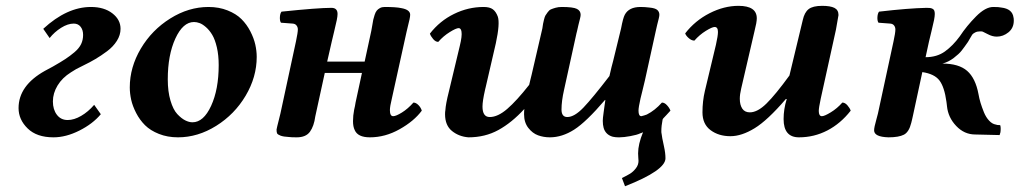

<svg xmlns="http://www.w3.org/2000/svg" viewBox="-20 -463 3510 661"><path d="M150.9 -332 128.9 -363.8Q210.4 -439 293 -439Q338.4 -439 366.7 -417.2Q395 -395.5 395 -363.8Q395 -342.3 382.3 -322.3Q369.6 -302.2 348.6 -286.6Q327.6 -271 308.6 -259.8Q289.6 -248.5 268.3 -238.3Q247.1 -228 242.2 -225.1L224.1 -213.9Q194.3 -195.3 178.2 -168.7Q162.1 -142.1 162.1 -113.8Q162.1 -85.9 175.8 -67.9Q189.5 -49.8 212.9 -49.8Q234.9 -49.8 259.3 -64Q283.7 -78.1 304.2 -102.1L327.1 -69.8Q299.3 -36.6 253.2 -13.4Q207 9.8 164.1 9.8Q106.4 9.8 75.2 -20.8Q43.9 -51.3 43.9 -90.8Q43.9 -168.5 134.8 -219.2L162.1 -233.9Q189.5 -249.5 205.1 -259.8Q220.7 -270 236.6 -283.4Q252.4 -296.9 259.3 -311.3Q266.1 -325.7 266.1 -342.8Q266.1 -359.9 257.6 -370.8Q249 -381.8 233.9 -381.8Q213.4 -381.8 190.2 -367.2Q167 -352.5 150.9 -332Z M647.9 -387.2Q609.9 -387.2 583.7 -330.3Q557.6 -273.4 557.6 -189.9Q557.6 -147.9 566.9 -116.7Q576.2 -85.4 590.3 -70.3Q604.5 -55.2 617.7 -48.6Q630.9 -42 642.6 -42Q680.7 -42 706.8 -98.6Q732.9 -155.3 732.9 -238.8Q732.9 -272.9 726.6 -300Q720.2 -327.1 710.7 -343Q701.2 -358.9 689.2 -369.4Q677.2 -379.9 667.2 -383.5Q657.2 -387.2 647.9 -387.2ZM592.8 9.8Q556.6 9.8 527.1 -2Q497.6 -13.7 479.2 -32Q460.9 -50.3 448.7 -74Q436.5 -97.7 431.6 -119.6Q426.8 -141.6 426.8 -162.1Q426.8 -231.4 464.8 -295.7Q502.9 -359.9 566.2 -399.4Q629.4 -439 697.8 -439Q733.9 -439 763.4 -427.2Q793 -415.5 811.3 -397.2Q829.6 -378.9 841.8 -355.2Q854 -331.5 858.9 -309.6Q863.8 -287.6 863.8 -267.1Q863.8 -197.8 825.7 -133.5Q787.6 -69.3 724.4 -29.8Q661.1 9.8 592.8 9.8Z M945.3 -71.8 999 -320.8Q1005.4 -351.1 1005.4 -361.8Q1005.4 -369.6 1000.7 -375.5Q996.1 -381.3 987.3 -381.8L947.3 -384.8Q942.9 -391.1 943.6 -404.1Q944.3 -417 949.2 -422.9Q1074.7 -436 1121.1 -436Q1142.1 -436 1142.1 -415Q1142.1 -407.2 1139.4 -393.8Q1136.7 -380.4 1130.6 -355.5Q1124.5 -330.6 1122.1 -319.8L1106.4 -251H1235.4L1258.3 -356.9Q1259.8 -363.3 1261.7 -376Q1263.7 -388.7 1265.1 -395.5Q1266.6 -402.3 1269.8 -411.9Q1272.9 -421.4 1277.1 -426.5Q1281.2 -431.6 1288.1 -435.3Q1294.9 -439 1304.2 -439Q1343.8 -439 1361.3 -435.1Q1392.1 -429.7 1392.1 -412.1Q1392.1 -406.7 1389.9 -396.2Q1387.7 -385.7 1384 -371.6Q1380.4 -357.4 1379.4 -352.1L1329.1 -124Q1322.3 -96.2 1322.3 -84Q1322.3 -63 1333.5 -63Q1343.3 -63 1363.8 -75.7Q1384.3 -88.4 1403.3 -109.9Q1412.1 -109.9 1420.7 -101.1Q1429.2 -92.3 1432.1 -82Q1405.3 -45.9 1355.7 -18.1Q1306.2 9.8 1253.4 9.8Q1211.9 9.8 1201.2 -15.1Q1195.3 -26.9 1195.3 -45.9Q1195.3 -64.9 1199.2 -85Q1202.6 -99.1 1204.1 -109.9L1226.1 -211.9H1098.1L1065.4 -62Q1061 -28.8 1047.1 -9.5Q1033.2 9.8 1001.5 9.8Q982.9 9.8 976.1 8.8Q955.6 7.8 945.6 3.9Q935.5 0 933.8 -4.2Q932.1 -8.3 932.1 -17.1Q932.1 -19 934.6 -28.8Q937 -38.6 940.4 -52Q943.8 -65.4 945.3 -71.8Z M1645 -439Q1666 -439 1676.8 -430.9Q1687.5 -422.9 1693.8 -405.8Q1701.7 -382.3 1687 -314L1651.9 -162.1Q1651.4 -161.1 1650.9 -158.2Q1650.4 -155.3 1649.9 -153.8Q1641.1 -115.2 1641.1 -96.2Q1641.1 -60.1 1666 -60.1Q1693.8 -60.1 1726.3 -88.1Q1758.8 -116.2 1801.8 -170.9Q1803.2 -176.8 1805.9 -188.2Q1808.6 -199.7 1810.1 -205.1L1847.2 -365.2Q1849.1 -377.9 1849.6 -381.1Q1850.1 -384.3 1852.8 -395.3Q1855.5 -406.2 1857.9 -409.9Q1860.4 -413.6 1865.5 -420.9Q1870.6 -428.2 1877 -430.9Q1883.3 -433.6 1892.8 -436.3Q1902.3 -439 1914.1 -439Q1953.1 -439 1966.1 -432.4Q1979 -425.8 1979 -412.1Q1979 -407.7 1976.8 -398.7Q1974.6 -389.6 1971.4 -377.2Q1968.3 -364.7 1966.8 -356.9Q1966.3 -355.5 1965.8 -352.8Q1965.3 -350.1 1964.8 -349.1L1921.9 -153.8Q1913.1 -115.2 1913.1 -85.9Q1913.1 -60.1 1933.1 -60.1Q1957.5 -60.1 1988.8 -92.8Q2020 -125.5 2078.1 -201.2Q2086.4 -237.8 2090.8 -252.9L2118.2 -365.2Q2125 -401.4 2130.9 -412.1Q2145 -439 2185.1 -439Q2200.2 -439 2215.8 -437Q2235.8 -435.1 2242.9 -428.7Q2250 -422.4 2250 -412.1Q2250 -407.7 2247.8 -398.7Q2245.6 -389.6 2242.4 -377.2Q2239.3 -364.7 2237.8 -356.9L2200.2 -186Q2196.8 -171.4 2191.2 -148.7Q2185.5 -126 2185.1 -124Q2178.2 -93.3 2178.2 -82Q2178.2 -63 2188 -63Q2198.2 -65.4 2207 -68.8Q2234.9 -83 2258.8 -109.9Q2268.1 -109.9 2276.6 -100.3Q2285.2 -90.8 2288.1 -82Q2283.7 -76.7 2274.7 -67.4Q2265.6 -58.1 2263.2 -55.2Q2263.2 -54.7 2262.2 -53.5Q2261.2 -52.2 2261.2 -51.8Q2256.8 -29.8 2256.8 -11.2Q2256.8 -4.9 2257.8 -2Q2258.3 6.8 2266.1 42Q2271 64 2271 82Q2271 123.5 2131.8 178.2L2121.1 149.9Q2139.2 141.1 2149.4 134.8Q2159.7 128.4 2168.9 116.7Q2178.2 105 2178.2 90.8Q2178.2 88.9 2177.5 80.3Q2176.8 71.8 2176.8 64.9Q2176.8 33.2 2193.8 -7.8Q2192.9 -7.3 2189.7 -5.9Q2186.5 -4.4 2184.1 -3.9Q2172.9 1.5 2150.1 5.6Q2127.4 9.8 2112.8 9.8H2107.9Q2099.6 9.8 2089.8 7.8Q2068.4 2 2060.1 -17.1Q2059.6 -18.1 2059.1 -20Q2058.6 -22 2058.1 -22.9Q2055.2 -33.2 2055.2 -46.9Q2055.2 -55.7 2057.9 -74.5Q2060.5 -93.3 2061 -97.2L2064 -118.2L2063 -119.1Q1998 -43 1956.5 -16.6Q1915 9.8 1873 9.8Q1851.6 9.8 1832.5 2.9Q1813.5 -3.9 1798.8 -22.7Q1784.2 -41.5 1784.2 -69.8Q1784.2 -82 1785.2 -87.9Q1741.7 -40.5 1695.8 -15.4Q1649.9 9.8 1592.8 9.8Q1560.1 7.3 1536.1 -12Q1512.2 -31.2 1512.2 -69.8Q1512.2 -78.1 1513.2 -83Q1514.6 -105.5 1524.9 -146L1563 -305.2Q1571.3 -338.9 1568.8 -354Q1566.9 -366.2 1559.1 -366.2Q1550.3 -366.2 1528.3 -352.5Q1506.3 -338.9 1488.8 -318.8Q1479.5 -318.8 1471.2 -328.6Q1462.9 -338.4 1460 -347.2Q1494.1 -391.1 1543 -415Q1591.8 -439 1645 -439Z M2688.5 -122.1H2685.5Q2622.6 -48.8 2577.9 -21.5Q2533.2 5.9 2494.6 5.9Q2454.1 5.9 2426.3 -14.9Q2398.4 -35.6 2398.4 -76.2Q2398.4 -114.7 2406.7 -149.9L2444.8 -309.1Q2451.7 -339.8 2451.7 -353Q2451.7 -370.1 2440.4 -370.1Q2431.6 -370.1 2409.9 -356.7Q2388.2 -343.3 2370.6 -323.2Q2360.8 -323.2 2351.1 -331.8Q2341.3 -340.3 2338.9 -348.1Q2373 -392.1 2422.9 -417.5Q2472.7 -442.9 2522.5 -442.9Q2585.4 -442.9 2585.4 -399.9Q2585.4 -386.2 2577.6 -356L2531.7 -158.2Q2526.9 -137.7 2526.9 -123Q2526.9 -102.1 2535.4 -89.1Q2543.9 -76.2 2561.5 -76.2Q2587.9 -76.2 2618.9 -106.7Q2649.9 -137.2 2697.8 -203.1L2743.7 -394Q2749.5 -420.4 2763.9 -431.6Q2778.3 -442.9 2810.5 -442.9Q2838.9 -442.9 2852.8 -435.8Q2866.7 -428.7 2866.7 -411.1Q2866.7 -409.2 2857.9 -360.8L2805.7 -124Q2798.8 -91.8 2798.8 -81.1Q2798.8 -63 2809.6 -63Q2818.4 -63 2840.3 -76.4Q2862.3 -89.8 2879.9 -109.9Q2889.2 -109.9 2897.5 -100.3Q2905.8 -90.8 2908.7 -82Q2874 -37.6 2828.4 -13.9Q2782.7 9.8 2730.5 9.8Q2677.7 9.8 2677.7 -53.2Q2677.7 -87.4 2688.5 -122.1Z M3411.6 -336.9Q3396.5 -336.9 3380.9 -345.2Q3365.2 -353.5 3363.3 -354Q3361.3 -355 3354.5 -355Q3344.2 -355 3337.2 -351.3Q3330.1 -347.7 3327.1 -343.8Q3324.2 -339.8 3319.6 -331.1Q3314.9 -322.3 3312.5 -318.8Q3299.3 -299.8 3290.5 -288.6Q3281.7 -277.3 3263.4 -263.4Q3245.1 -249.5 3224.6 -244.1Q3280.8 -244.1 3309.6 -219Q3338.4 -193.8 3348.6 -139.2Q3351.1 -124.5 3355.7 -109.1Q3360.4 -93.8 3367.4 -76.4Q3374.5 -59.1 3385.3 -47.6Q3396 -36.1 3408.2 -34.2Q3412.1 -32.2 3423.3 -32.2Q3426.3 -24.4 3424.3 -7.8Q3422.4 0 3421.4 2L3337.4 0Q3299.8 0 3272 -29.3Q3244.1 -58.6 3240.2 -97.2Q3239.7 -99.6 3239.3 -105Q3238.8 -110.4 3238.3 -112.8Q3231.4 -163.1 3214.4 -185.8Q3197.3 -208.5 3155.3 -214.8L3122.6 -63Q3121.6 -59.1 3119.9 -51Q3118.2 -43 3117.2 -40Q3109.4 -8.3 3091.8 0.7Q3074.2 9.8 3038.6 9.8Q2989.3 8.3 2989.3 -14.2Q2989.3 -19.5 2991.2 -28.6Q2993.2 -37.6 2997.1 -51.8Q3001 -65.9 3002.4 -71.8L3056.2 -320.8Q3062.5 -350.1 3062.5 -360.8V-361.8Q3062.5 -369.6 3057.9 -375.5Q3053.2 -381.3 3044.4 -381.8L3004.4 -384.8Q3000 -391.1 3000.7 -404.1Q3001.5 -417 3006.3 -422.9Q3106.4 -434.6 3169.4 -436Q3177.2 -436 3181.4 -435.5Q3185.5 -435.1 3189.9 -433.1Q3194.3 -431.2 3196.3 -426.8Q3198.2 -422.4 3198.2 -415Q3198.2 -407.2 3195.6 -393.8Q3192.9 -380.4 3186.8 -355.5Q3180.7 -330.6 3178.2 -319.8L3166.5 -266.1Q3205.6 -266.1 3233.2 -285.9Q3260.7 -305.7 3284.2 -337.9Q3308.1 -374 3340.3 -406.5Q3372.6 -439 3399.4 -439Q3419.4 -439 3427.2 -437Q3465.3 -432.6 3469.2 -402.8Q3470.2 -399.9 3470.2 -392.1Q3470.2 -366.7 3451.9 -351.8Q3433.6 -336.9 3411.6 -336.9Z"/></svg>

Font: Common Serif
Style: Bold Italic
Weight: 700
Italic angle: -12°
Designer: Philipp H. Poll, Khaled Hosny
Foundry: Stefan Peev, Context Ltd.
Version: Version 1.026